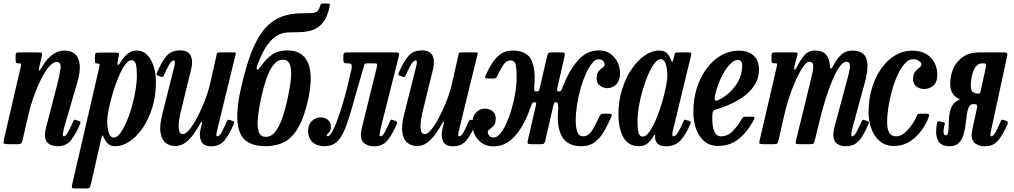

<svg xmlns="http://www.w3.org/2000/svg" viewBox="-23 -817 5744 1088"><path d="M86 -520H191Q210.5 -520 213.8 -516.5Q217 -513 213.5 -497L200.5 -441.5Q195 -416.5 199.2 -417Q203.5 -417.5 216 -439.5Q270 -530.5 343 -530.5Q376.5 -530.5 399.8 -512.5Q423 -494.5 428.2 -453Q433.5 -411.5 412.5 -341L342 -100Q340 -93 336.5 -76.2Q333 -59.5 333 -56Q333 -44.5 338.5 -44.5Q349.5 -44.5 362.2 -67.5Q375 -90.5 391 -127.5Q394.5 -135 397.5 -137.5Q400.5 -140 408 -137L425 -131Q432 -128.5 433 -125Q434 -121.5 430.5 -113Q406 -57 379.5 -22.8Q353 11.5 304.5 11.5Q272.5 11.5 252 -3.2Q231.5 -18 231.5 -53Q231.5 -61 233.5 -73.8Q235.5 -86.5 238.5 -96.5L298.5 -327Q314.5 -388.5 319.8 -427.2Q325 -466 298.5 -466Q277.5 -466 254.2 -438.5Q231 -411 208.8 -366.5Q186.5 -322 168 -269.5Q149.5 -217 138 -167L105.5 -25.5Q102.5 -12.5 98.5 -6.2Q94.5 0 78 0H26Q3.5 0 -0.8 -4Q-5 -8 -1 -26L95 -440Q98 -453 95.8 -455.5Q93.5 -458 87 -458H82.5Q70.5 -458 68 -462.8Q65.5 -467.5 65.5 -480.5V-499Q65.5 -512.5 69 -516.2Q72.5 -520 86 -520Z M538 -519H630.5Q647.5 -519 650 -515.8Q652.5 -512.5 649.5 -497L644.5 -474Q640 -453.5 644.5 -450Q649 -446.5 659.5 -464Q677.5 -494 700.2 -512.2Q723 -530.5 751.5 -530.5Q802 -530.5 831.2 -478.8Q860.5 -427 860.5 -349.5Q860.5 -275.5 840.8 -210Q821 -144.5 787.8 -94.8Q754.5 -45 713.2 -16.8Q672 11.5 629 11.5Q607 11.5 592.5 0.5Q578 -10.5 570 -28.5Q561 -49 557.8 -49.5Q554.5 -50 549 -25L492 227.5Q489 239.5 485 245.2Q481 251 465.5 251H402.5Q387 251 385 246.2Q383 241.5 385.5 230L538.5 -431.5Q541.5 -445 541.8 -451Q542 -457 530.5 -457H527Q518.5 -457 516.8 -461.2Q515 -465.5 515 -478V-498.5Q515 -513 519.8 -516Q524.5 -519 538 -519ZM584.5 -129Q584.5 -96.5 592.5 -67Q600.5 -37.5 623 -37.5Q640 -37.5 658 -61.5Q676 -85.5 693 -124.5Q710 -163.5 723.5 -210.5Q737 -257.5 744.8 -304Q752.5 -350.5 752.5 -389Q753 -428.5 747.2 -452.2Q741.5 -476 722.5 -476Q704.5 -476 685 -448.8Q665.5 -421.5 647.8 -378.8Q630 -336 615.8 -288Q601.5 -240 593 -197.5Q584.5 -155 584.5 -129Z M866 -404.5Q890.5 -462.5 918.5 -497Q946.5 -531.5 997.5 -531.5Q1043.5 -531.5 1057.8 -501Q1072 -470.5 1060 -423.5L1003.5 -193Q988 -132 989.5 -94.5Q991 -57 1014 -57Q1029 -57 1050.5 -83Q1072 -109 1094.8 -151.8Q1117.5 -194.5 1137.2 -245.5Q1157 -296.5 1168.5 -346.5L1205 -509Q1206.5 -515 1209 -517.5Q1211.5 -520 1219 -520H1301Q1310.5 -520 1312.5 -518.5Q1314.5 -517 1312.5 -509.5L1212.5 -100Q1208.5 -83 1204.2 -63.8Q1200 -44.5 1209 -44.5Q1220.5 -44.5 1233.2 -67.8Q1246 -91 1262.5 -128.5Q1265.5 -135 1268.5 -137.2Q1271.5 -139.5 1279.5 -137L1295 -131.5Q1302 -129 1303.5 -125.8Q1305 -122.5 1302 -115Q1277.5 -57 1250.2 -22.5Q1223 12 1173 12Q1130.5 12 1117.2 -16.5Q1104 -45 1113.5 -85.5L1121 -115.5Q1123.5 -126 1120.8 -127Q1118 -128 1114 -120.5Q1094.5 -86 1073 -56Q1051.5 -26 1026.2 -7.8Q1001 10.5 969 10.5Q939 10.5 916 -7Q893 -24.5 886.5 -65.8Q880 -107 899 -179L959.5 -419Q961 -425.5 964.5 -439Q968 -452.5 968.5 -463.5Q969 -474.5 962 -474.5Q949.5 -474.5 936 -451.5Q922.5 -428.5 905.5 -390Q902.5 -384 899.5 -381.8Q896.5 -379.5 888.5 -382.5L872.5 -388Q865.5 -390.5 864.2 -393.8Q863 -397 866 -404.5Z M1845.5 -782.5Q1833 -722 1807.8 -690Q1782.5 -658 1746 -646.2Q1709.5 -634.5 1664.5 -634.5Q1636 -634.5 1607.5 -633.2Q1579 -632 1550.5 -617.5Q1522 -603 1493.8 -565Q1465.5 -527 1437.5 -453Q1428 -429 1432.8 -422.8Q1437.5 -416.5 1454 -439.5Q1487 -486.5 1521 -509Q1555 -531.5 1604.5 -531.5Q1692 -531.5 1722.5 -460.8Q1753 -390 1723 -253Q1700.5 -151.5 1667 -93.8Q1633.5 -36 1587.8 -12.2Q1542 11.5 1481.5 11.5Q1367 11.5 1335.8 -67.2Q1304.5 -146 1341 -310.5Q1367.5 -429 1398.2 -511.5Q1429 -594 1469.2 -644.8Q1509.5 -695.5 1564 -718.8Q1618.5 -742 1692 -742Q1723 -742 1742.5 -742.8Q1762 -743.5 1773.2 -752Q1784.5 -760.5 1791 -783.5Q1794 -792 1796.2 -794.5Q1798.5 -797 1808 -797H1835.5Q1844.5 -797 1846 -794.2Q1847.5 -791.5 1845.5 -782.5ZM1458.5 -270Q1444.5 -206.5 1438.8 -154.5Q1433 -102.5 1442.5 -72Q1452 -41.5 1483.5 -41.5Q1514.5 -41.5 1537.5 -71.2Q1560.5 -101 1577 -148.8Q1593.5 -196.5 1605 -250Q1619.5 -314 1625 -365.8Q1630.5 -417.5 1621 -448Q1611.5 -478.5 1580 -478.5Q1549 -478.5 1526 -448.8Q1503 -419 1486.8 -371.5Q1470.5 -324 1458.5 -270Z M1723 -74Q1723 -112 1745 -132Q1767 -152 1792.5 -152Q1818 -152 1835 -137.8Q1852 -123.5 1852 -98Q1852 -75 1840.2 -65.2Q1828.5 -55.5 1828.5 -49.5Q1828.5 -45 1834 -45Q1845 -45 1859 -69.5Q1873 -94 1888.2 -135.2Q1903.5 -176.5 1918.5 -227Q1933.5 -277.5 1946.5 -330Q1959.5 -382.5 1969.5 -428.5Q1972.5 -445.5 1968 -451.8Q1963.5 -458 1949 -458H1945.5Q1930 -458 1926.2 -462.2Q1922.5 -466.5 1922.5 -483V-498.5Q1922.5 -514 1927.8 -517Q1933 -520 1947.5 -520H2214Q2234 -520 2237.2 -515.8Q2240.5 -511.5 2236 -494.5L2136.5 -100Q2135 -93.5 2131.5 -76.5Q2128 -59.5 2128 -56Q2128 -44.5 2133 -44.5Q2144.5 -44.5 2157.2 -67.8Q2170 -91 2186 -128Q2189 -135.5 2192.2 -137.8Q2195.5 -140 2203 -137L2219 -131.5Q2230.5 -127 2225.5 -113.5Q2200 -54.5 2172.5 -21.2Q2145 12 2096 12Q2067 12 2044.5 -2.8Q2022 -17.5 2022 -53.5Q2022 -62 2024.2 -75.2Q2026.5 -88.5 2029 -98.5L2113 -439.5Q2116 -451 2113.2 -454.5Q2110.5 -458 2098 -458H2058.5Q2042.5 -458 2041.8 -452.8Q2041 -447.5 2036.5 -432Q2001 -312.5 1977.8 -228.2Q1954.5 -144 1933.8 -91Q1913 -38 1885.8 -13.2Q1858.5 11.5 1815.5 11.5Q1772.5 11.5 1747.8 -12Q1723 -35.5 1723 -74Z M2236.5 -404.5Q2261 -462.5 2289 -497Q2317 -531.5 2368 -531.5Q2414 -531.5 2428.2 -501Q2442.5 -470.5 2430.5 -423.5L2374 -193Q2358.5 -132 2360 -94.5Q2361.5 -57 2384.5 -57Q2399.5 -57 2421 -83Q2442.5 -109 2465.2 -151.8Q2488 -194.5 2507.8 -245.5Q2527.5 -296.5 2539 -346.5L2575.5 -509Q2577 -515 2579.5 -517.5Q2582 -520 2589.5 -520H2671.5Q2681 -520 2683 -518.5Q2685 -517 2683 -509.5L2583 -100Q2579 -83 2574.8 -63.8Q2570.5 -44.5 2579.5 -44.5Q2591 -44.5 2603.8 -67.8Q2616.5 -91 2633 -128.5Q2636 -135 2639 -137.2Q2642 -139.5 2650 -137L2665.5 -131.5Q2672.5 -129 2674 -125.8Q2675.5 -122.5 2672.5 -115Q2648 -57 2620.8 -22.5Q2593.5 12 2543.5 12Q2501 12 2487.8 -16.5Q2474.5 -45 2484 -85.5L2491.5 -115.5Q2494 -126 2491.2 -127Q2488.5 -128 2484.5 -120.5Q2465 -86 2443.5 -56Q2422 -26 2396.8 -7.8Q2371.5 10.5 2339.5 10.5Q2309.5 10.5 2286.5 -7Q2263.5 -24.5 2257 -65.8Q2250.5 -107 2269.5 -179L2330 -419Q2331.5 -425.5 2335 -439Q2338.5 -452.5 2339 -463.5Q2339.5 -474.5 2332.5 -474.5Q2320 -474.5 2306.5 -451.5Q2293 -428.5 2276 -390Q2273 -384 2270 -381.8Q2267 -379.5 2259 -382.5L2243 -388Q2236 -390.5 2234.8 -393.8Q2233.5 -397 2236.5 -404.5Z M3490.5 -403.5Q3490.5 -359.5 3468.8 -338.5Q3447 -317.5 3418 -317.5Q3395 -317.5 3376.5 -331.5Q3358 -345.5 3358 -374Q3358 -401 3369.2 -413.8Q3380.5 -426.5 3391.8 -433.8Q3403 -441 3403 -452.5Q3403 -461 3394.8 -471Q3386.5 -481 3368.5 -481Q3350.5 -481 3332.2 -458.8Q3314 -436.5 3297.2 -399.5Q3280.5 -362.5 3267.5 -317Q3254.5 -271.5 3247 -224.2Q3239.5 -177 3239.5 -135Q3239.5 -92.5 3248.5 -68.5Q3257.5 -44.5 3282 -44.5Q3304 -44.5 3319.8 -62Q3335.5 -79.5 3348.5 -106Q3361.5 -132.5 3376 -160.5Q3379.5 -167.5 3383.8 -170.2Q3388 -173 3399.5 -173H3422Q3437 -173 3441.5 -170Q3446 -167 3441.5 -156Q3423.5 -114.5 3402 -76Q3380.5 -37.5 3349.2 -13Q3318 11.5 3271 11.5Q3193.5 11.5 3162 -42.8Q3130.5 -97 3140 -193.5Q3141.5 -208 3139.2 -223Q3137 -238 3128.5 -238H3127.5Q3120 -238 3118 -235Q3116 -232 3113.5 -223L3067 -19.5Q3064.5 -10 3060.5 -5Q3056.5 0 3044 0H2988Q2971 0 2968 -4Q2965 -8 2968 -22L3012 -212.5Q3015 -225 3015.5 -231.2Q3016 -237.5 3007 -237.5H3006.5Q2995.5 -237.5 2991.5 -229.2Q2987.5 -221 2983 -207.5Q2949.5 -109.5 2897 -48.5Q2844.5 12.5 2774 12.5Q2734.5 12.5 2707.5 -6.5Q2680.5 -25.5 2667 -54.5Q2653.5 -83.5 2653.5 -114Q2653.5 -158.5 2675.2 -180Q2697 -201.5 2725.5 -201.5Q2749 -201.5 2767.5 -187.5Q2786 -173.5 2786 -145Q2786 -118 2774.8 -105.2Q2763.5 -92.5 2752.2 -85.2Q2741 -78 2741 -67Q2741 -58 2749.2 -48Q2757.5 -38 2775.5 -38Q2793.5 -38 2811.8 -59.8Q2830 -81.5 2846.5 -118Q2863 -154.5 2876.2 -199.5Q2889.5 -244.5 2897 -291.2Q2904.5 -338 2904.5 -379.5Q2904.5 -435.5 2898 -455Q2891.5 -474.5 2870.5 -474.5Q2844 -474.5 2826.5 -445.5Q2809 -416.5 2793.5 -384.5Q2790.5 -377.5 2786.2 -374.8Q2782 -372 2770 -372H2747.5Q2732.5 -372 2728 -375.2Q2723.5 -378.5 2728.5 -389Q2744 -424 2764.2 -456.5Q2784.5 -489 2812.8 -509.8Q2841 -530.5 2881.5 -530.5Q2962.5 -530.5 2988 -476.8Q3013.5 -423 3004.5 -329Q3003 -315 3004.5 -307Q3006 -299 3014.5 -299H3015.5Q3026.5 -299 3029.5 -301.8Q3032.5 -304.5 3034.5 -314L3078 -501Q3080 -511 3084.2 -515.5Q3088.5 -520 3101 -520H3158Q3175 -520 3176.8 -514.2Q3178.5 -508.5 3175.5 -495.5L3135.5 -320Q3133 -308 3134.5 -303.5Q3136 -299 3144 -299H3145.5Q3155 -299 3158.8 -307.8Q3162.5 -316.5 3166.5 -327Q3201 -416 3251.2 -473.8Q3301.5 -531.5 3370 -531.5Q3409.5 -531.5 3436.2 -512.2Q3463 -493 3476.8 -463.5Q3490.5 -434 3490.5 -403.5Z M3889 -114.5Q3865 -57 3834.5 -22.5Q3804 12 3750.5 12Q3717 12 3703.2 -3.2Q3689.5 -18.5 3689 -36Q3688.5 -40 3689 -42.2Q3689.5 -44.5 3689.5 -48.5Q3689.5 -60.5 3681.5 -47.5Q3670.5 -26.5 3650 -7.5Q3629.5 11.5 3599.5 11.5Q3536.5 11.5 3509 -39.8Q3481.5 -91 3481.5 -169.5Q3481.5 -243.5 3501.8 -309Q3522 -374.5 3555.5 -424.2Q3589 -474 3630 -502.2Q3671 -530.5 3713 -530.5Q3743.5 -530.5 3758.5 -513.2Q3773.5 -496 3778.5 -480Q3787 -454.5 3793 -480L3799 -506.5Q3800.5 -513.5 3803.5 -516.8Q3806.5 -520 3815 -520H3875.5Q3891 -520 3893.5 -516.2Q3896 -512.5 3892.5 -500.5L3790 -77Q3787 -65 3787 -56Q3787 -44.5 3793.5 -44.5Q3805.5 -44.5 3819.2 -67.2Q3833 -90 3850 -129Q3853 -136 3854.5 -138Q3856 -140 3864.5 -137L3883.5 -131.5Q3890.5 -129 3891.5 -125.8Q3892.5 -122.5 3889 -114.5ZM3758.5 -390Q3758.5 -422.5 3750.5 -452Q3742.5 -481.5 3720 -481.5Q3703 -481.5 3685 -457.5Q3667 -433.5 3650 -394.2Q3633 -355 3619.2 -308.2Q3605.5 -261.5 3597.5 -214.8Q3589.5 -168 3589.5 -130Q3589.5 -91 3595 -67Q3600.5 -43 3619.5 -43Q3637.5 -43 3657 -70.2Q3676.5 -97.5 3694.5 -140.5Q3712.5 -183.5 3727 -231.5Q3741.5 -279.5 3750 -322Q3758.5 -364.5 3758.5 -390Z M3906 -182Q3906 -257 3926.5 -320.2Q3947 -383.5 3982.8 -430.8Q4018.5 -478 4065 -504Q4111.5 -530 4163.5 -530Q4216.5 -530 4247.2 -502Q4278 -474 4278 -423.5Q4278 -378.5 4257.2 -342.2Q4236.5 -306 4201.5 -278.2Q4166.5 -250.5 4124.2 -230.8Q4082 -211 4039 -198.5Q4024 -194 4018.8 -187.2Q4013.5 -180.5 4013.5 -159Q4010 -44.5 4062.5 -44.5Q4100 -44.5 4129 -74Q4158 -103.5 4182.5 -145.5Q4186.5 -152.5 4191.2 -154.2Q4196 -156 4207 -156H4233.5Q4249 -156 4252 -152.8Q4255 -149.5 4248.5 -137.5Q4227.5 -98.5 4199.5 -64.8Q4171.5 -31 4133.8 -10.5Q4096 10 4046.5 10Q3999 10 3967.8 -16.8Q3936.5 -43.5 3921.2 -87.2Q3906 -131 3906 -182ZM4046 -249.5Q4104.5 -276.5 4143.5 -329.8Q4182.5 -383 4183 -444Q4184 -477 4157 -477Q4136 -477 4111.2 -450.5Q4086.5 -424 4064.8 -379.5Q4043 -335 4030 -281Q4025.5 -262.5 4027.2 -252.5Q4029 -242.5 4046 -249.5Z M4368.5 -520H4474.5Q4490.5 -520 4494.2 -518.2Q4498 -516.5 4495 -502.5L4480 -447.5Q4475 -425 4479.5 -422.2Q4484 -419.5 4495.5 -443Q4511.5 -475 4534.5 -502.8Q4557.5 -530.5 4595.5 -530.5Q4638 -530.5 4657.8 -507.5Q4677.5 -484.5 4679 -448Q4680.5 -428.5 4685.2 -427.8Q4690 -427 4700 -446.5Q4721.5 -487.5 4746.2 -509Q4771 -530.5 4806.5 -530.5Q4844.5 -530.5 4867 -513Q4889.5 -495.5 4892.5 -454Q4895.5 -412.5 4875.5 -341L4809.5 -100Q4807.5 -92.5 4804 -76Q4800.5 -59.5 4800.5 -56Q4800.5 -44.5 4806 -44.5Q4817 -44.5 4829.8 -68Q4842.5 -91.5 4858.5 -128Q4862 -135 4865 -137.2Q4868 -139.5 4876 -136.5L4891 -131.5Q4899 -128.5 4900.2 -125.5Q4901.5 -122.5 4898.5 -114Q4882 -76.5 4865.5 -48.2Q4849 -20 4826.8 -4.2Q4804.5 11.5 4770 11.5Q4740 11.5 4719.5 -3.2Q4699 -18 4699 -53Q4699 -61 4701 -73.8Q4703 -86.5 4705.5 -96.5L4767.5 -327Q4778.5 -367.5 4786.5 -399Q4794.5 -430.5 4793 -448.8Q4791.5 -467 4773.5 -467Q4754.5 -467 4734 -438.2Q4713.5 -409.5 4694 -363Q4674.5 -316.5 4657.2 -262Q4640 -207.5 4627 -155.5L4594 -20.5Q4590.5 -8 4586.2 -4Q4582 0 4566 0H4509.5Q4487.5 0 4486 -4.2Q4484.5 -8.5 4489 -26L4563.5 -331Q4573.5 -370.5 4580.2 -401.2Q4587 -432 4584.5 -449.5Q4582 -467 4563.5 -467Q4548.5 -467 4529.2 -440Q4510 -413 4489.5 -369Q4469 -325 4451.2 -272Q4433.5 -219 4421.5 -166.5L4388.5 -21.5Q4385 -8 4381.5 -4Q4378 0 4360.5 0H4304.5Q4281.5 0 4280 -5Q4278.5 -10 4283 -28L4377.5 -434.5Q4381 -450 4381 -454Q4381 -458 4372.5 -458H4370.5Q4357.5 -458 4353.2 -460.8Q4349 -463.5 4349 -477.5V-497Q4349 -511 4351.8 -515.5Q4354.5 -520 4368.5 -520Z M5288.5 -396Q5288.5 -350.5 5265.5 -331.5Q5242.5 -312.5 5214 -312.5Q5190.5 -312.5 5170.8 -326.2Q5151 -340 5151 -370.5Q5151.5 -397 5163.5 -411.2Q5175.5 -425.5 5187.2 -434.2Q5199 -443 5199 -452.5Q5199 -461.5 5184.8 -471.5Q5170.5 -481.5 5151 -481.5Q5127 -481.5 5105 -457.5Q5083 -433.5 5064.5 -394.2Q5046 -355 5032.5 -307.2Q5019 -259.5 5011.5 -211.5Q5004 -163.5 5004 -123Q5004 -85.5 5016.2 -65Q5028.5 -44.5 5056.5 -44.5Q5080 -44.5 5103.5 -64.5Q5127 -84.5 5145.5 -111.8Q5164 -139 5172.5 -160.5Q5175.5 -168 5179.8 -170.5Q5184 -173 5196 -173H5221Q5236 -173 5240.2 -170Q5244.5 -167 5240.5 -156Q5228 -120 5201.2 -81.5Q5174.5 -43 5134.5 -16.5Q5094.5 10 5041.5 10Q4994.5 10 4962.8 -16.8Q4931 -43.5 4915 -87.2Q4899 -131 4899 -182Q4899 -256 4918.5 -319.2Q4938 -382.5 4971.8 -429.8Q5005.5 -477 5049.8 -503.5Q5094 -530 5143.5 -530Q5195.5 -530 5227.5 -509.8Q5259.5 -489.5 5274 -458.5Q5288.5 -427.5 5288.5 -396Z M5285.5 -112.5Q5286.5 -119 5288.2 -125Q5290 -131 5297.5 -129.5L5314.5 -126Q5322 -124.5 5327.2 -123.2Q5332.5 -122 5331 -115.5Q5321.5 -78.5 5324 -64.2Q5326.5 -50 5336.5 -50Q5347 -50 5349.8 -65.8Q5352.5 -81.5 5352.8 -106Q5353 -130.5 5355.8 -157.8Q5358.5 -185 5368.2 -208.5Q5378 -232 5400.5 -245.5Q5414 -253.5 5416 -253.2Q5418 -253 5399.5 -263.5Q5383 -272.5 5372.2 -292.5Q5361.5 -312.5 5361.5 -341.5Q5361.5 -391 5380.5 -431.5Q5399.5 -472 5435.8 -496Q5472 -520 5525 -520H5670.5Q5688.5 -520 5684.5 -501L5598 -100Q5596.5 -93.5 5592.8 -76.5Q5589 -59.5 5589 -56Q5589 -44.5 5594.5 -44.5Q5605.5 -44.5 5618.5 -67.8Q5631.5 -91 5647 -128Q5650.5 -135.5 5653.5 -137.8Q5656.5 -140 5664 -137L5680.5 -131.5Q5692 -127 5686.5 -113.5Q5661 -54.5 5633.5 -21.2Q5606 12 5557.5 12Q5528 12 5505.5 -2.8Q5483 -17.5 5483 -53.5Q5483 -62 5485.5 -75.2Q5488 -88.5 5490 -98.5L5514 -208.5Q5516 -217 5513 -222Q5510 -227 5493.5 -227H5492Q5474.5 -227 5466.8 -209.8Q5459 -192.5 5455.5 -165.5Q5452 -138.5 5448.2 -108Q5444.5 -77.5 5435.8 -50.2Q5427 -23 5409 -5.8Q5391 11.5 5358.5 11.5Q5308 11.5 5291.8 -21.8Q5275.5 -55 5285.5 -112.5ZM5563.5 -435.5Q5566.5 -451.5 5563.2 -454.8Q5560 -458 5551 -458H5544Q5518.5 -458 5504 -435.8Q5489.5 -413.5 5483.8 -384.5Q5478 -355.5 5478 -335.5Q5478 -302.5 5491 -294.8Q5504 -287 5518 -287H5523Q5530.5 -287 5532.5 -295Z"/></svg>

Font: Besley* Condensed Medium
Style: Italic
Weight: 500
Width: 3
Italic angle: -13°
Designer: Owen Earl
Foundry: indestructible type*
Version: Version 3.000; ttfautohint (v1.8.3)